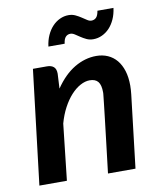

<svg xmlns="http://www.w3.org/2000/svg" viewBox="-82 -784 701 849"><g transform="rotate(-10 269.0 -360.0)"><path d="M26 0 87.5 -513.5H150.5Q170 -513.5 180.8 -504Q191.5 -494.5 191.5 -473.5L188 -407Q227 -464.5 274.5 -492.8Q322 -521 372.5 -521Q401 -521 424.2 -510.8Q447.5 -500.5 464 -480.8Q480.5 -461 489.5 -432.2Q498.5 -403.5 498.5 -366Q498.5 -356.5 497.8 -346.8Q497 -337 496 -326.5L457.5 0H334Q344 -84.5 351 -143.2Q358 -202 362.5 -241Q367 -280 369.5 -302.2Q372 -324.5 373.2 -336Q374.5 -347.5 374.8 -351.2Q375 -355 375 -357.5Q375 -390.5 363 -405.2Q351 -420 325.5 -420Q305 -420 283 -408Q261 -396 241 -374Q221 -352 204.5 -321Q188 -290 177.5 -252L149.5 0ZM379.5 -678.5Q392.5 -678.5 401 -687Q409.5 -695.5 413 -717H485Q481.5 -689.5 471.5 -667.2Q461.5 -645 446.8 -629.2Q432 -613.5 413.2 -604.8Q394.5 -596 373.5 -596Q357 -596 343.2 -602.5Q329.5 -609 318 -616.8Q306.5 -624.5 296.5 -631Q286.5 -637.5 277.5 -637.5Q264.5 -637.5 256 -628.5Q247.5 -619.5 245 -598.5H172Q175.5 -626 185.5 -648.2Q195.5 -670.5 210.5 -686.5Q225.5 -702.5 244.2 -711.2Q263 -720 283.5 -720Q300 -720 313.8 -713.5Q327.5 -707 339.2 -699.2Q351 -691.5 360.8 -685Q370.5 -678.5 379.5 -678.5Z"/></g></svg>

Font: Lato TR
Style: Bold Italic
Weight: 700
Italic angle: -12°
Designer: Lukasz Dziedzic
Foundry: tyPoland Lukasz Dziedzic
Version: Version 1.104 2013